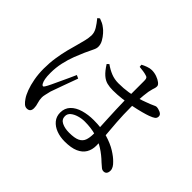

<svg xmlns="http://www.w3.org/2000/svg" viewBox="-165 -1024 1331 1331"><g transform="rotate(45 500.0 -359.0)"><path d="M569 18Q525 18 488 4Q451 -10 428.5 -37Q406 -64 406 -102Q406 -146 433.5 -174.5Q461 -203 507.5 -216.5Q554 -230 608 -230Q688 -230 746 -212.5Q804 -195 844 -170Q884 -145 906 -122Q921 -108 929.5 -93.5Q938 -79 938 -64Q938 -46 930 -36Q922 -26 907 -26Q894 -26 883 -35Q872 -44 854 -60Q816 -97 774.5 -123.5Q733 -150 683.5 -164.5Q634 -179 571 -179Q542 -179 513 -170.5Q484 -162 465.5 -146.5Q447 -131 447 -108Q447 -76 476.5 -61.5Q506 -47 548 -47Q602 -47 629 -60Q656 -73 665.5 -98.5Q675 -124 675 -163Q675 -185 673.5 -220.5Q672 -256 669.5 -300.5Q667 -345 665.5 -391Q664 -437 663 -479Q663 -508 663 -545Q663 -582 663 -615.5Q663 -649 663 -666Q663 -681 661 -688Q659 -695 655 -698.5Q651 -702 643 -704Q628 -709 610 -711.5Q592 -714 572 -716L570 -735Q586 -744 608 -752Q630 -760 648 -760Q673 -760 697 -751.5Q721 -743 737 -730.5Q753 -718 753 -706Q753 -695 750.5 -687Q748 -679 744.5 -668Q741 -657 737 -636Q734 -618 731.5 -593Q729 -568 727.5 -538.5Q726 -509 726 -478Q726 -401 731 -331.5Q736 -262 741 -207Q746 -152 746 -117Q746 -77 728 -46.5Q710 -16 671.5 1Q633 18 569 18ZM222 42Q207 42 194 30.5Q181 19 169 1Q154 -20 140.5 -56Q127 -92 118.5 -138.5Q110 -185 110 -237Q110 -293 118 -345Q126 -397 137 -440.5Q148 -484 157 -514Q167 -550 174 -579Q181 -608 182 -635Q182 -664 165.5 -691Q149 -718 125 -747L140 -759Q159 -752 171.5 -746Q184 -740 199 -728Q211 -720 228 -701Q245 -682 258 -659Q271 -636 271 -612Q271 -595 261 -575.5Q251 -556 232 -514Q219 -485 202.5 -442.5Q186 -400 175 -350.5Q164 -301 164 -249Q164 -214 168 -192.5Q172 -171 180 -157Q185 -148 191.5 -147Q198 -146 204 -157Q212 -169 225 -196.5Q238 -224 253 -256.5Q268 -289 282 -319Q296 -349 304 -368L328 -357Q321 -337 310.5 -309Q300 -281 289.5 -251.5Q279 -222 270 -197Q261 -172 256 -158Q250 -132 246 -115.5Q242 -99 242 -87Q242 -63 249.5 -40Q257 -17 257 4Q257 42 222 42ZM555 -469Q524 -469 498 -475.5Q472 -482 447.5 -503.5Q423 -525 396 -568L410 -581Q442 -558 475.5 -544.5Q509 -531 548 -531Q599 -531 642.5 -538Q686 -545 719.5 -555Q753 -565 773 -573Q812 -587 828 -595Q844 -603 850 -603Q868 -603 888.5 -593.5Q909 -584 909 -567Q909 -550 897 -541Q885 -532 858 -522Q839 -515 805.5 -506Q772 -497 730 -488.5Q688 -480 643 -474.5Q598 -469 555 -469Z"/></g></svg>

Font: Noto Serif JP ExtraLight Medium
Style: Regular
Weight: 500
Version: Version 2.003-H1;hotconv 1.1.1;makeotfexe 2.6.0